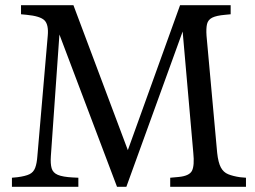

<svg xmlns="http://www.w3.org/2000/svg" viewBox="-20 -720 984 740"><path d="M26 0V-35L47 -37Q78 -41 93.5 -48.5Q109 -56 115.5 -73Q122 -90 124 -118L164 -582Q168 -625 151.5 -641.5Q135 -658 82 -663L61 -665V-700H263L486 -106H460L674 -700H869V-665L848 -663Q814 -660 798 -652Q782 -644 778 -627.5Q774 -611 776 -582L817 -131Q821 -94 831 -75Q841 -56 859.5 -48.5Q878 -41 905 -37L928 -35V0H636V-35L669 -38Q710 -42 720 -62Q730 -82 725 -131L681 -632L695 -629L467 0H431L209 -587L176 -118Q174 -89 179 -71.5Q184 -54 203 -46Q222 -38 261 -36L282 -35V0Z"/></svg>

Font: Hedvig Letters Serif 18pt
Style: Regular
Weight: 400
Designer: Alexander Örn & Tor Weibull
Foundry: Kanon Foundry
Version: Version 1.000